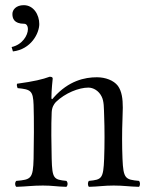

<svg xmlns="http://www.w3.org/2000/svg" viewBox="-20 -718 565 743"><path d="M72 -698C42 -698 28 -680 28 -664C28 -648 33 -626 74 -626C82 -626 88 -618 88 -605C88 -582 67 -545 25 -536L30 -519C100 -527 132 -589 132 -625C132 -661 110 -698 72 -698ZM188 -341C185 -337 179 -328 179 -341C179 -370 184 -414 184 -414C184 -419 180 -421 172 -421C145 -411 112 -403 46 -394C44 -388 46 -383 48 -377C99 -372 108 -367.5 110 -312C111.9 -260.6 111.3 -153 110 -104C108 -26 100 -23 43 -18C37 -12 37 -1 43 5C82 4 105 0 146 0C183 0 197 4 237 5C243 -1 243 -12 237 -18C188 -23 182 -26 180 -104C178.8 -150.7 177.6 -235.5 180 -283C181 -303 188 -314 196 -323C232 -358 285 -379 322 -379C341 -379 362 -367 373 -345C383 -326 381.8 -300 383 -271C385 -221.1 385 -154.1 383 -104C379.9 -26.1 374 -23 324 -18C319 -12 319 -1 324 5C364 4 382 0 420 0C459 0 477 4 518 5C523 -1 523 -12 518 -18C465 -23 457.2 -26.1 454 -104C452 -153.5 452 -208 454 -258C454.6 -273 455.2 -287.5 455.2 -301.3C455.2 -335.2 451.6 -364.7 436 -386C420 -407 388 -419 355 -419C308 -419 246 -406 188 -341Z"/></svg>

Font: Libertinus Serif Display
Style: Regular
Weight: 400
Designer: Philipp H. Poll
Foundry: Khaled Hosny
Version: Version 6.1